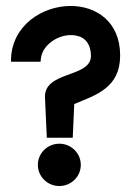

<svg xmlns="http://www.w3.org/2000/svg" viewBox="-20 -614 441 644"><path d="M17 -407H116L117 -416C121 -464 177 -500 225 -496C257 -494 284 -475 285 -428C287 -351 124 -378 131 -284L137 -152H224L229 -265C300 -295 383 -318 383 -428C383 -542 302 -594 217 -594C123 -594 21 -530 17 -417ZM107 -61C107 -21 140 10 179 10C218 10 251 -21 251 -61C251 -101 218 -132 179 -132C140 -132 107 -101 107 -61Z"/></svg>

Font: Charger Pro
Style: ExBd
Weight: 400
Designer: Jasper
Foundry: Cannot Into Space Fonts
Version: Version 1.09